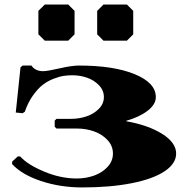

<svg xmlns="http://www.w3.org/2000/svg" viewBox="-20 -820 820 850"><path d="M410.2 -772 438 -799.8H542L569.8 -772V-668L542 -640.1H438L410.2 -668ZM149.9 -772 178.2 -799.8H282.2L310.1 -772V-668L282.2 -640.1H178.2L149.9 -668ZM230 -251 222.2 -258.8V-286.1L230 -293.9H294.9Q330.1 -293.9 362.5 -304.7Q395 -315.4 417.5 -338.1Q439.9 -360.8 439.9 -390.1Q439.9 -419.9 418.2 -442.6Q396.5 -465.3 365.2 -476.1Q334 -486.8 299.8 -486.8Q280.8 -486.8 262.2 -484.1Q243.7 -481.4 217.5 -471.4Q191.4 -461.4 169.7 -444.8Q147.9 -428.2 126 -397.5Q104 -366.7 89.8 -325.2L80.1 -318.8L49.8 -321.8L70.8 -522L80.1 -529.8H119.1Q136.2 -504.9 170.9 -504.9Q189.5 -504.9 243.4 -517.3Q297.4 -529.8 330.1 -529.8Q483.4 -529.8 576.7 -491.5Q669.9 -453.1 669.9 -390.1Q669.9 -357.9 634 -330.1Q598.1 -302.2 539.1 -285.2V-283.2Q636.2 -266.1 698 -227.3Q759.8 -188.5 759.8 -140.1Q759.8 -95.7 708.3 -61.5Q656.7 -27.3 562.3 -8.8Q467.8 9.8 344.2 9.8Q246.6 9.8 161.4 -18.6Q76.2 -46.9 33.2 -94.2L34.2 -105L59.1 -127.9L69.8 -127Q102.5 -90.8 175.5 -60.3Q248.5 -29.8 319.8 -29.8Q359.9 -29.8 396 -42.5Q432.1 -55.2 456.1 -81.1Q480 -106.9 480 -140.1Q480 -174.3 455.8 -200.2Q431.6 -226.1 396 -238.5Q360.4 -251 319.8 -251Z"/></svg>

Font: Yokawerad
Style: Regular
Weight: 500
Designer: gluk
Foundry: gluk
Version: Version 0.79